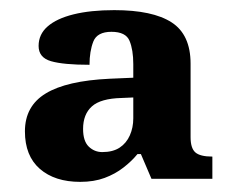

<svg xmlns="http://www.w3.org/2000/svg" viewBox="-20 -739 460 379"><path d="M138.4 -380Q88.1 -380 58.6 -405.7Q29.2 -431.4 29.2 -479.7Q29.2 -529.7 70.4 -554.6Q111.5 -579.6 196.6 -583.6L243.1 -585.6V-612.3Q243.1 -640.5 235.7 -658.4Q228.4 -676.2 200 -676.2Q171.8 -676.2 164.2 -657Q156.7 -637.8 156.7 -611.1Q105.2 -611.1 80.7 -618.2Q56.2 -625.3 56.2 -648.3Q56.2 -671.3 74 -686.8Q91.8 -702.4 125.3 -710.7Q158.9 -719 205.5 -719Q281.4 -719 318.8 -694.8Q356.2 -670.6 356.2 -613.3V-468.3Q356.2 -446.3 365.7 -438.1Q375.2 -429.9 399.2 -429.9V-386H279L258.1 -434.9H251.4Q239.8 -420.7 223.6 -408.2Q207.5 -395.6 186.5 -387.8Q165.6 -380 138.4 -380ZM181.9 -438.8Q202.8 -438.8 216.2 -447.6Q229.5 -456.4 236.3 -471.8Q243.1 -487.1 243.1 -505.4V-546.6L220.2 -545.6Q178.7 -544.6 161.4 -529Q144 -513.4 144 -484.5Q144 -460.4 155.2 -449.6Q166.4 -438.8 181.9 -438.8Z"/></svg>

Font: Noto Serif Malayalam
Style: Regular
Weight: 400
Designer: Indian type Foundry, Jelle Bosma, Monotype Design Team
Foundry: Monotype Imaging Inc.
Version: Version 2.103